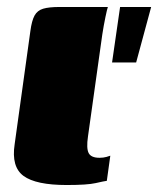

<svg xmlns="http://www.w3.org/2000/svg" viewBox="-20 -525 453 550"><path d="M171 5Q83 5 47.5 -21Q12 -47 22 -112L67 -436Q71 -466 79 -480.5Q87 -495 103.5 -500Q120 -505 151 -505H289Q287 -500 282 -476Q277 -452 273 -426L232 -134Q227 -100 234 -86.5Q241 -73 265 -73Q276 -73 285 -75.5Q294 -78 296 -79L286 -7Q278 -6 254 -0.5Q230 5 171 5ZM301 -346 324 -505H413L370 -346Z"/></svg>

Font: Genos Thin Black
Style: Italic
Weight: 900
Italic angle: -8°
Version: Version 1.010